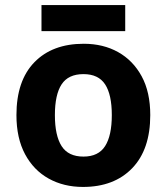

<svg xmlns="http://www.w3.org/2000/svg" viewBox="-20 -729 659 759"><path d="M574 -274Q574 -138 502.5 -64Q431 10 308 10Q232 10 172.5 -23Q113 -56 79 -119.5Q45 -183 45 -274Q45 -410 116 -483Q187 -556 311 -556Q388 -556 447 -523Q506 -490 540 -427.5Q574 -365 574 -274ZM197 -274Q197 -193 223.5 -151.5Q250 -110 310 -110Q369 -110 395.5 -151.5Q422 -193 422 -274Q422 -355 395.5 -395.5Q369 -436 310 -436Q250 -436 223.5 -395.5Q197 -355 197 -274ZM475 -709V-606H144V-709Z"/></svg>

Font: Noto Sans Sundanese
Style: Bold
Weight: 700
Version: Version 2.003